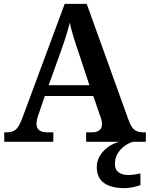

<svg xmlns="http://www.w3.org/2000/svg" viewBox="-20 -734 775 994"><path d="M2 0V-49H17Q45 -49 62 -63.5Q79 -78 96 -124L315 -714H429L645 -114Q658 -76 675.5 -62.5Q693 -49 719 -49H735V0H426V-49H459Q479 -49 493.5 -59Q508 -69 508 -91Q508 -102 505.5 -112.5Q503 -123 499 -132L463 -237H212L180 -143Q175 -131 172 -116.5Q169 -102 169 -92Q169 -70 183.5 -59.5Q198 -49 222 -49H256V0ZM232 -293H443L387 -462Q374 -499 361.5 -540Q349 -581 341 -616Q333 -583 321 -545Q309 -507 295 -468ZM625 240Q556 240 518.5 213.5Q481 187 481 130Q481 99 497.5 72Q514 45 541 26Q568 7 599 0H668Q647 6 625.5 21.5Q604 37 589.5 60Q575 83 575 115Q575 145 594.5 158.5Q614 172 644 172Q658 172 673.5 170Q689 168 707 164V224Q691 231 666 235.5Q641 240 625 240Z"/></svg>

Font: Noto Serif Thai SemiBold
Style: Regular
Weight: 600
Designer: Monotype Design Team
Foundry: Monotype Imaging Inc.
Version: Version 2.001; ttfautohint (v1.8.4.7-5d5b)